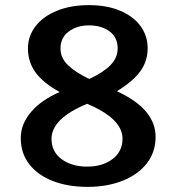

<svg xmlns="http://www.w3.org/2000/svg" viewBox="-20 -717 688 749"><path d="M61 -178Q61 -233 101 -280Q141 -327 213 -358Q149 -393 119 -434Q89 -475 89 -528Q89 -576 118.5 -614.5Q148 -653 202 -675Q256 -697 327 -697Q397 -697 449 -675Q501 -653 528.5 -615Q556 -577 556 -528Q556 -478 527 -438.5Q498 -399 436 -361Q587 -292 587 -183Q587 -124 553 -80Q519 -36 458.5 -12Q398 12 322 12Q246 12 187 -10.5Q128 -33 94.5 -76Q61 -119 61 -178ZM439 -528Q439 -571 407.5 -594.5Q376 -618 327 -618Q280 -618 248 -594Q216 -570 216 -528Q216 -491 245 -463Q274 -435 328 -409Q381 -433 410 -462Q439 -491 439 -528ZM458 -176Q458 -254 320 -312Q181 -255 181 -175Q181 -125 220.5 -96Q260 -67 320 -67Q380 -67 419 -96.5Q458 -126 458 -176Z"/></svg>

Font: Maitree Semibold
Style: Regular
Weight: 600
Designer: CadsonDemak Team
Foundry: CadsonDemak
Version: Version 1.010